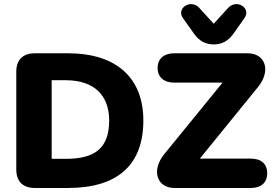

<svg xmlns="http://www.w3.org/2000/svg" viewBox="-20 -935 1386 955"><path d="M154 0H318C562 0 693 -112 693 -336C693 -545 562 -670 318 -670H154C94 -670 61 -638 61 -578V-92C61 -32 94 0 154 0ZM307 -145H237V-536H307C448 -536 523 -461 523 -336C523 -195 449 -145 307 -145ZM849 0H1228C1278 0 1309 -26 1309 -73C1309 -121 1278 -146 1228 -146H974L1264 -503C1328 -582 1302 -670 1211 -670H846C797 -670 764 -644 764 -597C764 -550 797 -524 846 -524H1087L796 -167C733 -89 758 0 849 0ZM1043 -714C1083 -714 1115 -731 1140 -766L1196 -845C1231 -894 1158 -942 1115 -896L1043 -817L971 -896C929 -942 855 -894 890 -845L946 -766C971 -731 1003 -714 1043 -714Z"/></svg>

Font: SN Pro Heavy
Style: Regular
Weight: 800
Designer: Tobias Whetton
Foundry: Supernotes
Version: Version 1.001;Glyphs 3.2 (3249)